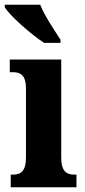

<svg xmlns="http://www.w3.org/2000/svg" viewBox="-34 -786 357 806"><path d="M151 -606H220V-619C196 -657 152 -721 135 -766H-14V-756C6 -721 96 -642 151 -606ZM11 0H287V-53H278C245 -53 223 -67 223 -125V-536H7V-483H21C53 -483 75 -469 75 -415V-125C75 -68 54 -53 21 -53H11Z"/></svg>

Font: Noto Serif Lao ExtraCondensed ExtraBold
Style: Regular
Weight: 800
Width: 2
Designer: Monotype Design Team
Foundry: Monotype Imaging Inc.
Version: Version 2.003